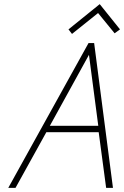

<svg xmlns="http://www.w3.org/2000/svg" viewBox="-20 -908 600 928"><path d="M560 -766 462 -888 311 -766 328 -744 454 -845 534 -747ZM526 0 435 -700H408L20 0H55L204 -269H457L493 0ZM221 -300 410 -643 455 -300Z"/></svg>

Font: Advent Pro ExtraLight
Style: Italic
Weight: 250
Italic angle: -12°
Version: Version 3.000